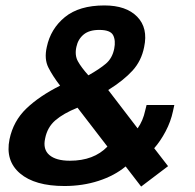

<svg xmlns="http://www.w3.org/2000/svg" viewBox="-20 -674 716 706"><path d="M499 12 442 -62Q401 -28 342.5 -9Q284 10 217 10Q108 10 53.5 -36.5Q-1 -83 15 -162Q29 -229 77 -275Q125 -321 201 -359Q174 -394 158 -425.5Q142 -457 152 -501Q166 -568 218.5 -611Q271 -654 364 -654Q444 -654 484.5 -612.5Q525 -571 510 -501Q500 -450 467 -414Q434 -378 378 -343L486 -202Q506 -230 514 -268L519 -288H621L616 -265Q608 -227 589 -191Q570 -155 547 -129L598 -63ZM305 -397Q346 -420 369.5 -440Q393 -460 400 -495Q406 -525 396 -544.5Q386 -564 345 -564Q308 -564 287.5 -547Q267 -530 261 -502Q254 -471 266.5 -448.5Q279 -426 305 -397ZM237 -83Q325 -83 375 -135L265 -278Q213 -257 183.5 -231.5Q154 -206 146 -165Q137 -125 161.5 -104Q186 -83 237 -83Z"/></svg>

Font: Kanit Medium
Style: Italic
Weight: 500
Italic angle: -12°
Designer: Katatrad Team
Foundry: CadsonDemak
Version: Version 2.000; ttfautohint (v1.8.3)